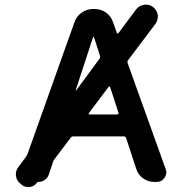

<svg xmlns="http://www.w3.org/2000/svg" viewBox="-20 -791 771 811"><path d="M299.8 -410.2Q299.8 -409.2 300.8 -408.7Q301.8 -408.2 301.8 -409.2L400.4 -543Q404.3 -548.8 402.3 -555.7L377 -633.8Q377 -635.7 375 -635.7Q373 -635.7 373 -633.8ZM355.5 -313.5Q353.5 -311.5 354.5 -309.6Q355.5 -307.6 357.4 -307.6H474.6Q477.5 -307.6 479.5 -309.6Q481.4 -311.5 480.5 -314.5L445.3 -422.9Q445.3 -424.8 442.9 -425.3Q440.4 -425.8 438.5 -423.8ZM289.1 -214.8Q282.2 -214.8 278.3 -209L209 -117.2Q205.1 -111.3 203.1 -104.5L186.5 -54.7Q181.6 -40 169.4 -31.2Q157.2 -22.5 141.6 -22.5Q137.7 -22.5 134.8 -18.6V-17.6Q124 -3.9 105.5 -1Q102.5 -1 98.6 -1Q85 -1 73.2 -8.8L68.4 -13.7Q50.8 -25.4 47.9 -45.9Q46.9 -50.8 46.9 -54.7Q46.9 -70.3 56.6 -84L89.8 -128.9Q93.8 -134.8 96.7 -141.6L294.9 -698.2Q303.7 -722.7 325.2 -737.8Q346.7 -752.9 372.1 -752.9H380.9Q406.2 -752.9 427.7 -737.8Q449.2 -722.7 457 -698.2L473.6 -652.3Q473.6 -650.4 476.1 -649.9Q478.5 -649.4 480.5 -651.4L554.7 -751Q567.4 -767.6 587.9 -770.5Q591.8 -771.5 596.7 -771.5Q612.3 -771.5 626 -761.7Q642.6 -749 646.5 -728.5Q646.5 -724.6 646.5 -719.7Q646.5 -704.1 636.7 -690.4L520.5 -536.1Q516.6 -530.3 519.5 -523.4L679.7 -77.1Q682.6 -69.3 682.6 -62.5Q682.6 -50.8 674.8 -40Q663.1 -22.5 641.6 -22.5H630.9Q605.5 -22.5 584.5 -37.6Q563.5 -52.7 555.7 -77.1L512.7 -208Q510.7 -214.8 503.9 -214.8Z"/></svg>

Font: Gen Jyuu Gothic Medium
Style: Regular
Weight: 500
Designer: [Source Han Sans]
Ryoko NISHIZUKA  (kana & ideographs); Paul D. Hunt (Latin, Greek & Cyrillic); Wenlong ZHANG  (bopomofo
Version: Version 1.002.20150607